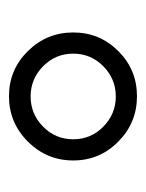

<svg xmlns="http://www.w3.org/2000/svg" viewBox="30 -756 318 417"><g transform="rotate(90 188.5 -547.0)"><path d="M90.5 -449Q50 -490 50 -547.5Q50 -605 90.5 -645.5Q131 -686 188.5 -686Q246 -686 287 -645.5Q328 -605 328 -547.5Q328 -490 287 -449Q246 -408 188.5 -408Q131 -408 90.5 -449ZM123.5 -613Q96 -586 96 -547.5Q96 -509 123.5 -482Q151 -455 189 -455Q227 -455 254.5 -482Q282 -509 282 -547.5Q282 -586 254.5 -613Q227 -640 189 -640Q151 -640 123.5 -613Z"/></g></svg>

Font: Sakbunderan
Style: Regular
Weight: 400
Version: Version 1.00